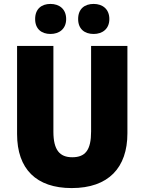

<svg xmlns="http://www.w3.org/2000/svg" viewBox="-20 -948 735 978"><path d="M159 -851C159 -800 192 -775 237 -775C282 -775 317 -801 317 -851C317 -902 282 -928 237 -928C192 -928 159 -903 159 -851ZM378 -851C378 -801 410 -775 457 -775C502 -775 537 -801 537 -851C537 -902 502 -928 457 -928C411 -928 378 -903 378 -851ZM629 -269V-714H444V-278C444 -184 415 -147 348 -147C284 -147 252 -184 252 -277V-714H67V-265C67 -87 165 10 345 10C533 10 629 -94 629 -269Z"/></svg>

Font: Noto Sans Devanagari SemiCondensed Black
Style: Regular
Weight: 900
Width: 4
Designer: Jelle Bosma - Monotype Design Team
Foundry: Monotype Imaging Inc.
Version: Version 2.004